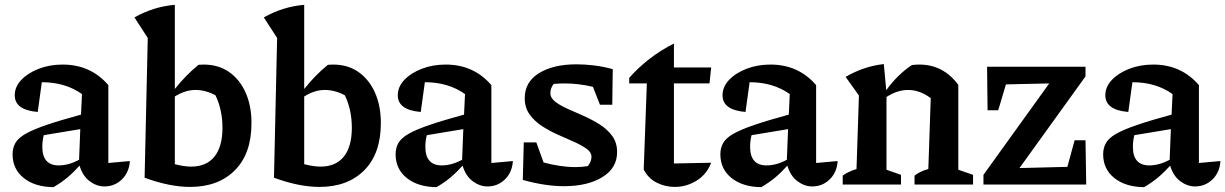

<svg xmlns="http://www.w3.org/2000/svg" viewBox="-20 -763 5067 794"><path d="M201 11Q124 10 78 -27Q32 -64 32 -125Q32 -151 43.5 -171.5Q55 -192 85.5 -209.5Q116 -227 171.5 -246Q227 -265 315 -289L319 -374Q250 -423 153 -423L136 -300Q41 -308 41 -369Q41 -404 68 -432.5Q95 -461 140 -478.5Q185 -496 239 -496Q355 -496 428 -411V-89L517 -97Q514 -50 484 -21Q454 8 412 8Q380 8 351 -13.5Q322 -35 309 -78Q286 -52 260 -30Q234 -8 201 11ZM155 -156Q155 -79 223 -79Q263 -79 307 -102L312 -229L161 -204Q155 -181 155 -156Z M578 -28 591 -606 536 -691Q616 -736 703 -743V-395Q726 -424 750 -448.5Q774 -473 801 -495Q812 -496 822 -496Q883 -496 927 -465.5Q971 -435 995.5 -380.5Q1020 -326 1020 -254Q1020 -128 951.5 -59Q883 10 766 10Q724 10 677 0.5Q630 -9 578 -28ZM788 -391Q746 -391 703 -364V-84Q742 -74 770 -74Q834 -74 867 -115.5Q900 -157 900 -234Q900 -309 871 -369Q830 -391 788 -391Z M1113 -28 1126 -606 1071 -691Q1151 -736 1238 -743V-395Q1261 -424 1285 -448.5Q1309 -473 1336 -495Q1347 -496 1357 -496Q1418 -496 1462 -465.5Q1506 -435 1530.5 -380.5Q1555 -326 1555 -254Q1555 -128 1486.5 -59Q1418 10 1301 10Q1259 10 1212 0.5Q1165 -9 1113 -28ZM1323 -391Q1281 -391 1238 -364V-84Q1277 -74 1305 -74Q1369 -74 1402 -115.5Q1435 -157 1435 -234Q1435 -309 1406 -369Q1365 -391 1323 -391Z M1785 11Q1708 10 1662 -27Q1616 -64 1616 -125Q1616 -151 1627.5 -171.5Q1639 -192 1669.5 -209.5Q1700 -227 1755.5 -246Q1811 -265 1899 -289L1903 -374Q1834 -423 1737 -423L1720 -300Q1625 -308 1625 -369Q1625 -404 1652 -432.5Q1679 -461 1724 -478.5Q1769 -496 1823 -496Q1939 -496 2012 -411V-89L2101 -97Q2098 -50 2068 -21Q2038 8 1996 8Q1964 8 1935 -13.5Q1906 -35 1893 -78Q1870 -52 1844 -30Q1818 -8 1785 11ZM1739 -156Q1739 -79 1807 -79Q1847 -79 1891 -102L1896 -229L1745 -204Q1739 -181 1739 -156Z M2142 -19 2146 -174H2198L2228 -91Q2262 -82 2295 -77Q2328 -72 2360 -72Q2385 -72 2411 -76Q2426 -95 2426 -115Q2426 -133 2406 -147.5Q2386 -162 2355 -176Q2324 -190 2288.5 -205.5Q2253 -221 2221.5 -241.5Q2190 -262 2170 -290Q2150 -318 2150 -357Q2150 -424 2209 -460.5Q2268 -497 2364 -497Q2398 -497 2436 -492.5Q2474 -488 2514 -477L2512 -330H2461L2432 -404Q2372 -418 2315 -418Q2292 -418 2270 -416Q2256 -399 2256 -378Q2256 -358 2276 -342.5Q2296 -327 2327.5 -313Q2359 -299 2394 -283.5Q2429 -268 2460.5 -248Q2492 -228 2512 -200.5Q2532 -173 2532 -134Q2532 -68 2471 -30.5Q2410 7 2312 7Q2274 7 2231 0.5Q2188 -6 2142 -19Z M2767 -583V-484H2921L2914 -418H2767V-87L2921 -90Q2902 -41 2860 -15.5Q2818 10 2771 10Q2731 10 2696 -7.5Q2661 -25 2642 -62L2655 -418H2582V-441Q2619 -483 2666 -519.5Q2713 -556 2767 -583Z M3128 11Q3051 10 3005 -27Q2959 -64 2959 -125Q2959 -151 2970.5 -171.5Q2982 -192 3012.5 -209.5Q3043 -227 3098.5 -246Q3154 -265 3242 -289L3246 -374Q3177 -423 3080 -423L3063 -300Q2968 -308 2968 -369Q2968 -404 2995 -432.5Q3022 -461 3067 -478.5Q3112 -496 3166 -496Q3282 -496 3355 -411V-89L3444 -97Q3441 -50 3411 -21Q3381 8 3339 8Q3307 8 3278 -13.5Q3249 -35 3236 -78Q3213 -52 3187 -30Q3161 -8 3128 11ZM3082 -156Q3082 -79 3150 -79Q3190 -79 3234 -102L3239 -229L3088 -204Q3082 -181 3082 -156Z M3465 0V-37Q3476 -45 3489.5 -51.5Q3503 -58 3522 -64L3532 -368L3477 -445Q3552 -489 3635 -498L3645 -390Q3668 -422 3694.5 -448Q3721 -474 3751 -494Q3766 -496 3782 -496Q3881 -496 3943 -412V-61L4004 -40V0H3762V-37Q3773 -45 3786.5 -52Q3800 -59 3819 -64L3829 -357Q3784 -391 3735 -391Q3691 -391 3646 -362V-61L3706 -40V0Z M4047 0V-40L4319 -418L4140 -414L4108 -307H4064L4062 -487H4469V-447L4196 -68L4394 -73L4424 -183H4469L4472 0Z M4711 11Q4634 10 4588 -27Q4542 -64 4542 -125Q4542 -151 4553.5 -171.5Q4565 -192 4595.5 -209.5Q4626 -227 4681.5 -246Q4737 -265 4825 -289L4829 -374Q4760 -423 4663 -423L4646 -300Q4551 -308 4551 -369Q4551 -404 4578 -432.5Q4605 -461 4650 -478.5Q4695 -496 4749 -496Q4865 -496 4938 -411V-89L5027 -97Q5024 -50 4994 -21Q4964 8 4922 8Q4890 8 4861 -13.5Q4832 -35 4819 -78Q4796 -52 4770 -30Q4744 -8 4711 11ZM4665 -156Q4665 -79 4733 -79Q4773 -79 4817 -102L4822 -229L4671 -204Q4665 -181 4665 -156Z"/></svg>

Font: Piazzolla SemiBold
Style: Regular
Weight: 600
Designer: Juan Pablo del Peral
Foundry: Huerta Tipografica
Version: Version 1.330